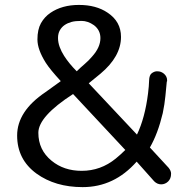

<svg xmlns="http://www.w3.org/2000/svg" viewBox="-20 -757 778 791"><path d="M543 -91.1Q450.6 13.9 320.3 13.9Q207.6 13.9 130.4 -41.8Q50.6 -100 50.6 -198.7Q50.6 -298.7 167.1 -377.2Q198.7 -400 230.4 -422.8Q186.1 -470.9 168.4 -498.7Q134.2 -553.2 134.2 -594.3Q134.2 -635.4 148.7 -661.4Q163.3 -687.3 187.3 -703.8Q235.4 -736.7 305.1 -736.7Q375.9 -736.7 422.8 -705.1Q478.5 -668.4 478.5 -605.1Q478.5 -524.1 393.7 -453.2Q369.6 -432.9 345.6 -413.9L544.3 -202.5Q577.2 -270.9 589.9 -372.2Q593.7 -402.5 594.3 -425.3Q594.9 -448.1 605.7 -455.7Q616.5 -463.3 626.6 -463.3Q636.7 -463.3 643 -460.8Q649.4 -458.2 655.7 -453.2Q668.4 -441.8 668.4 -426.6V-422.8Q668.4 -421.5 667.1 -420.3Q664.6 -394.9 661.4 -361.4Q658.2 -327.8 650.6 -291.1Q630.4 -206.3 597.5 -149.4L674.7 -65.8Q684.8 -53.2 684.8 -41.8Q684.8 -30.4 681.6 -22.8Q678.5 -15.2 672.8 -9.5Q667.1 -3.8 659.5 -0.6Q651.9 2.5 644.3 2.5Q627.8 2.5 615.2 -10.1ZM281 -369.6Q138 -277.2 138 -210.1Q138 -139.2 192.4 -94.9Q243 -53.2 316.5 -53.2Q394.9 -53.2 457 -103.8Q477.2 -120.3 496.2 -139.2ZM244.3 -526.6Q264.6 -494.9 296.2 -463.3Q311.4 -478.5 328.5 -493Q345.6 -507.6 359.5 -524.1Q393.7 -562 393.7 -600Q393.7 -632.9 367.1 -653.2Q341.8 -670.9 315.8 -670.9Q289.9 -670.9 274.1 -666.5Q258.2 -662 246.2 -653.8Q234.2 -645.6 226.6 -632.3Q219 -619 219 -600.6Q219 -582.3 225.9 -563.3Q232.9 -544.3 244.3 -526.6Z"/></svg>

Font: Mandali
Style: Regular
Weight: 400
Designer: Purushoth Kumar Guthula
Foundry: Silikandhra, Hyderabad
Version: Version 1.0.5; ttfautohint (v1.2.25-373a) -l 7 -r 28 -G 50 -